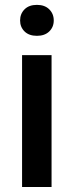

<svg xmlns="http://www.w3.org/2000/svg" viewBox="-20 -749 295 769"><path d="M60.5 -667Q60.5 -693.8 78.4 -711.7Q96.2 -729.5 127.9 -729.5Q159.2 -729.5 177.2 -711.7Q195.3 -693.8 195.3 -667Q195.3 -640.6 177.2 -623Q159.2 -605.5 127.9 -605.5Q96.2 -605.5 78.4 -623Q60.5 -640.6 60.5 -667ZM186.5 -528.3V0H68.4V-528.3Z"/></svg>

Font: Vazirmatn RD UI Medium
Style: Regular
Weight: 500
Designer: Saber Rastikerdar
Foundry: Saber Rastikerdar
Version: Version 33.003